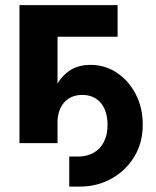

<svg xmlns="http://www.w3.org/2000/svg" viewBox="-20 -542 591 727"><path d="M242.2 164.6V50.8H274.9Q309.6 50.8 334.7 36.4Q359.9 22 373.5 -4.9Q387.2 -31.7 387.2 -68.8Q387.2 -104.5 375.7 -129.9Q364.3 -155.3 342.8 -168.9Q321.3 -182.6 291.5 -182.6Q262.2 -182.6 241 -169.4Q219.7 -156.2 208.5 -131.8Q197.3 -107.4 197.3 -73.2H160.6Q160.6 -131.8 177.7 -182.6Q194.8 -233.4 230.7 -264.9Q266.6 -296.4 323.2 -296.4Q377 -296.4 421.6 -267.1Q466.3 -237.8 493.4 -186.5Q520.5 -135.3 520.5 -68.8Q520.5 -2 488.8 50.8Q457 103.5 402.8 134Q348.6 164.6 281.2 164.6ZM425.3 -522.5V-402.8H197.8V0H53.7V-522.5Z"/></svg>

Font: Inter 28pt
Style: Bold
Weight: 700
Designer: Rasmus Andersson
Foundry: rsms
Version: Version 4.001;git-66647c0bb